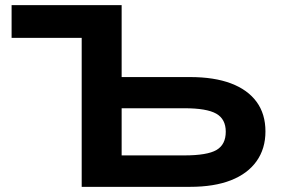

<svg xmlns="http://www.w3.org/2000/svg" viewBox="-20 -725 1109 745"><path d="M297 0V-578H25V-705H452V-426H717Q811 -426 876 -401.5Q941 -377 975.5 -330Q1010 -283 1010 -215Q1010 -148 975.5 -99.5Q941 -51 876 -25.5Q811 0 717 0ZM452 -122H695Q784 -122 820 -143Q856 -164 856 -214Q856 -263 819 -284Q782 -305 695 -305H452Z"/></svg>

Font: Nunito Sans 7pt Expanded
Style: Bold
Weight: 700
Width: 7
Designer: Vernon Adams
Foundry: Vernon Adams
Version: Version 3.101;gftools[0.9.27]